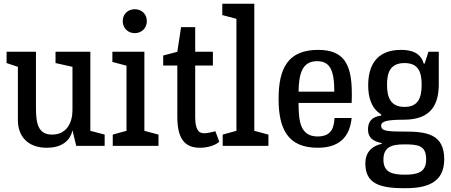

<svg xmlns="http://www.w3.org/2000/svg" viewBox="-20 -775 2398 1020"><path d="M229 10C300 10 352 -21 365 -83L385 0H536V-60L460 -80V-500H275V-440L365 -420V-189C365 -125 335 -60 257 -60C184 -60 171 -116 171 -202V-500H15V-440L75 -420V-136C75 -56 123 10 229 10Z M579 0H822V-60L747 -80V-500H577V-446L652 -426V-80L579 -60ZM696 -599C733 -599 760 -626 760 -663C760 -700 733 -726 696 -726C659 -726 632 -700 632 -663C632 -626 659 -599 696 -599Z M847 -427H922V-155C922 -41 959 10 1042 10C1083 10 1125 -3 1145 -22L1124 -78C1104 -72 1078 -67 1064 -67C1031 -67 1017 -94 1017 -155V-427H1111V-500H1017V-631H942L922 -500L847 -480Z M1163 0H1406V-60L1331 -80V-755H1161V-695L1236 -675V-80L1163 -60Z M1668 10C1803 10 1840 -70 1848 -148H1757C1755 -106 1746 -50 1668 -50C1576 -50 1566 -129 1566 -228H1848C1849 -246 1849 -263 1849 -279C1849 -437 1805 -510 1670 -510C1509 -510 1460 -411 1460 -250C1460 -90 1509 10 1668 10ZM1664 -450C1730 -450 1756 -408 1756 -288H1566C1568 -377 1582 -450 1664 -450Z M2110 -510C1984 -510 1936 -431 1936 -322C1936 -258 1952 -200 2005 -167V-161C1949 -154 1935 -123 1935 -86C1935 -43 1964 -23 2008 -15V-11C1968 -2 1921 23 1921 94C1921 201 1998 225 2130 225C2240 225 2340 201 2340 71C2340 -64 2244 -76 2130 -76C2030 -76 2005 -80 2005 -108C2005 -132 2042 -139 2125 -139C2275 -139 2311 -225 2311 -329V-500H2256L2236 -437H2231C2214 -498 2161 -510 2110 -510ZM2129 -207C2055 -207 2036 -258 2036 -325C2036 -392 2055 -440 2129 -440C2203 -440 2220 -392 2220 -325C2220 -257 2203 -207 2129 -207ZM2126 -8C2199 -8 2244 -4 2244 72C2244 140 2199 153 2131 153C2062 153 2017 140 2017 73C2017 10 2055 -8 2126 -8Z"/></svg>

Font: Hermeneus One
Style: Regular
Weight: 400
Designer: Rodrigo Fuenzalida, Pablo Impallari
Foundry: Pablo Impallari, Rodrigo Fuenzalida
Version: Version 1.002